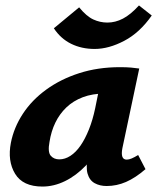

<svg xmlns="http://www.w3.org/2000/svg" viewBox="-20 -676 578 706"><path d="M136 10Q64 10 35.5 -37Q7 -84 20 -151Q31 -207 64 -257.5Q97 -308 150 -346.5Q203 -385 271.5 -407Q340 -429 421 -429Q446 -429 462 -427.5Q478 -426 492 -424L430 -131Q422 -89 446 -89Q454 -89 464.5 -93.5Q475 -98 488 -106L515 -54Q478 -22 443.5 -7Q409 8 372 8Q347 8 328 -2.5Q309 -13 302 -37.5Q295 -62 304 -103L334 -246L403 -277Q388 -211 360 -158Q332 -105 296 -67.5Q260 -30 219 -10Q178 10 136 10ZM198 -90Q219 -90 239 -103Q259 -116 276 -140.5Q293 -165 307 -200Q321 -235 330 -278L350 -377L406 -327Q396 -331 386 -331.5Q376 -332 366 -332Q320 -332 284.5 -318.5Q249 -305 224 -281Q199 -257 183.5 -225Q168 -193 162 -154Q155 -117 166.5 -103.5Q178 -90 198 -90ZM328 -496Q280 -496 241.5 -515Q203 -534 178 -572L271 -649Q298 -616 323 -604.5Q348 -593 375 -593Q404 -593 432 -607.5Q460 -622 491 -656L538 -619Q494 -556 437 -526Q380 -496 328 -496Z"/></svg>

Font: Ysabeau Infant ExtraBold
Style: Italic
Weight: 800
Italic angle: -12°
Designer: Christian Thalmann (Catharsis Fonts)
Version: Version 2.001;gftools[0.9.30]; featfreeze: ss01,ss02,lnum